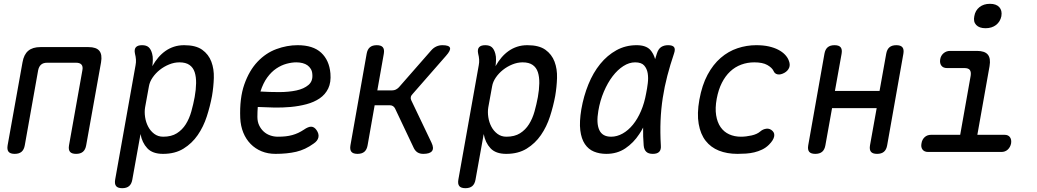

<svg xmlns="http://www.w3.org/2000/svg" viewBox="-20 -797 5440 1007"><path d="M57 10Q34 10 25 -1Q16 -12 20 -35L98 -470Q105 -511 128 -530.5Q151 -550 192 -550H444Q485 -550 501 -530.5Q517 -511 510 -470L432 -35Q428 -12 415 -1Q402 10 379 10Q356 10 347 -1Q338 -12 342 -35L412 -428Q416 -448 407.5 -458Q399 -468 379 -468H227Q207 -468 195.5 -458Q184 -448 180 -428L110 -35Q106 -12 93 -1Q80 10 57 10Z M779 -450Q793 -475 810 -495Q827 -515 847.5 -529.5Q868 -544 892.5 -552Q917 -560 946 -560Q1007 -560 1040.5 -536Q1074 -512 1088.5 -473.5Q1103 -435 1101.5 -388Q1100 -341 1092 -294Q1082 -240 1064.5 -186Q1047 -132 1017 -88.5Q987 -45 942.5 -17.5Q898 10 835 10Q780 10 752.5 -19.5Q725 -49 717 -94L674 145Q670 168 657 179Q644 190 621 190Q598 190 589 179Q580 168 584 145L691 -455Q694 -470 693 -485Q692 -500 688 -515Q683 -538 692.5 -549Q702 -560 725 -560Q748 -560 760 -549Q772 -538 778 -515Q782 -501 781.5 -482.5Q781 -464 779 -450ZM921 -470Q894 -470 867 -459Q840 -448 818 -430.5Q796 -413 780.5 -390.5Q765 -368 761 -344L741 -234Q737 -210 741 -183Q745 -156 757 -133Q769 -110 789 -95Q809 -80 836 -80Q879 -80 907.5 -98Q936 -116 954.5 -145.5Q973 -175 983.5 -212.5Q994 -250 1001 -288Q1008 -327 1008.5 -360.5Q1009 -394 1001 -418.5Q993 -443 973.5 -456.5Q954 -470 921 -470Z M1640 -115Q1654 -95 1650 -76.5Q1646 -58 1625 -44Q1581 -12 1533.5 -1Q1486 10 1425 10Q1385 10 1352 -3.5Q1319 -17 1294.5 -42Q1270 -67 1256 -101.5Q1242 -136 1240 -178Q1236 -282 1261.5 -354.5Q1287 -427 1330.5 -473Q1374 -519 1429.5 -539.5Q1485 -560 1541 -560Q1622 -560 1664.5 -520.5Q1707 -481 1713 -412Q1717 -365 1701.5 -333Q1686 -301 1656.5 -281Q1627 -261 1587.5 -250.5Q1548 -240 1504.5 -236Q1461 -232 1416.5 -233Q1372 -234 1332 -236Q1331 -224 1330.5 -211Q1330 -198 1330 -184Q1330 -159 1339 -140Q1348 -121 1362.5 -107.5Q1377 -94 1396.5 -87Q1416 -80 1437 -80Q1460 -80 1478 -82Q1496 -84 1512.5 -88.5Q1529 -93 1544 -100Q1559 -107 1574 -117Q1597 -133 1612.5 -132.5Q1628 -132 1640 -115ZM1346 -317Q1394 -314 1444 -314Q1494 -314 1534 -322.5Q1574 -331 1598 -351.5Q1622 -372 1618 -409Q1617 -424 1610 -435.5Q1603 -447 1592.5 -454.5Q1582 -462 1567 -466Q1552 -470 1534 -470Q1510 -470 1482.5 -462.5Q1455 -455 1429 -437.5Q1403 -420 1381.5 -390.5Q1360 -361 1346 -317Z M1855 10Q1832 10 1823 -1Q1814 -12 1818 -35L1903 -515Q1907 -538 1920 -549Q1933 -560 1956 -560Q1979 -560 1988 -549Q1997 -538 1993 -515L1959 -323H2037Q2047 -323 2055.5 -327Q2064 -331 2072 -339L2241 -532Q2253 -546 2268 -553Q2283 -560 2300 -560Q2335 -560 2340 -546.5Q2345 -533 2319 -504L2144 -304Q2136 -296 2134.5 -287.5Q2133 -279 2137 -271L2243 -49Q2257 -20 2246 -5Q2235 10 2200 10Q2183 10 2171 3Q2159 -4 2151 -19L2052 -228Q2048 -236 2041 -240.5Q2034 -245 2024 -245H1945L1908 -35Q1904 -12 1891 -1Q1878 10 1855 10Z M2579 -450Q2593 -475 2610 -495Q2627 -515 2647.5 -529.5Q2668 -544 2692.5 -552Q2717 -560 2746 -560Q2807 -560 2840.5 -536Q2874 -512 2888.5 -473.5Q2903 -435 2901.5 -388Q2900 -341 2892 -294Q2882 -240 2864.5 -186Q2847 -132 2817 -88.5Q2787 -45 2742.5 -17.5Q2698 10 2635 10Q2580 10 2552.5 -19.5Q2525 -49 2517 -94L2474 145Q2470 168 2457 179Q2444 190 2421 190Q2398 190 2389 179Q2380 168 2384 145L2491 -455Q2494 -470 2493 -485Q2492 -500 2488 -515Q2483 -538 2492.5 -549Q2502 -560 2525 -560Q2548 -560 2560 -549Q2572 -538 2578 -515Q2582 -501 2581.5 -482.5Q2581 -464 2579 -450ZM2721 -470Q2694 -470 2667 -459Q2640 -448 2618 -430.5Q2596 -413 2580.5 -390.5Q2565 -368 2561 -344L2541 -234Q2537 -210 2541 -183Q2545 -156 2557 -133Q2569 -110 2589 -95Q2609 -80 2636 -80Q2679 -80 2707.5 -98Q2736 -116 2754.5 -145.5Q2773 -175 2783.5 -212.5Q2794 -250 2801 -288Q2808 -327 2808.5 -360.5Q2809 -394 2801 -418.5Q2793 -443 2773.5 -456.5Q2754 -470 2721 -470Z M3160 10Q3124 10 3095 -2Q3066 -14 3047.5 -41.5Q3029 -69 3023.5 -113.5Q3018 -158 3029 -224Q3041 -293 3066 -354.5Q3091 -416 3128 -461.5Q3165 -507 3213 -533.5Q3261 -560 3319 -560Q3367 -560 3390 -536Q3408 -516 3416 -487Q3420 -501 3425 -516Q3433 -541 3448 -550.5Q3463 -560 3484 -560Q3508 -560 3515.5 -549.5Q3523 -539 3515 -516Q3495 -457 3480 -399.5Q3465 -342 3456 -283.5Q3447 -225 3444.5 -163.5Q3442 -102 3446 -34Q3448 -12 3437.5 -1Q3427 10 3404 10Q3381 10 3369.5 -1Q3358 -12 3356 -34Q3352 -82 3353 -128Q3344 -110 3333 -94Q3303 -48 3260 -19Q3217 10 3160 10ZM3185 -80Q3216 -80 3245.5 -96.5Q3275 -113 3299.5 -143Q3324 -173 3342 -215Q3360 -257 3369 -308Q3374 -332 3377.5 -360.5Q3381 -389 3377 -413Q3373 -437 3358.5 -453.5Q3344 -470 3311 -470Q3280 -470 3249.5 -450.5Q3219 -431 3193 -397Q3167 -363 3147 -316Q3127 -269 3118 -215Q3107 -151 3123 -115.5Q3139 -80 3185 -80Z M3648 -274Q3662 -351 3691 -405Q3720 -459 3760 -493.5Q3800 -528 3848 -544Q3896 -560 3946 -560Q3984 -560 4012.5 -553.5Q4041 -547 4062 -536Q4083 -525 4096.5 -511Q4110 -497 4116 -482Q4126 -459 4119 -442Q4112 -425 4094 -415Q4074 -404 4058.5 -407Q4043 -410 4037 -425Q4029 -442 4004.5 -456Q3980 -470 3936 -470Q3900 -470 3867.5 -458Q3835 -446 3809.5 -422Q3784 -398 3766 -362.5Q3748 -327 3739 -279Q3730 -230 3736 -192.5Q3742 -155 3759.5 -130Q3777 -105 3804.5 -92.5Q3832 -80 3866 -80Q3892 -80 3921.5 -86.5Q3951 -93 3968 -108Q3982 -120 4000 -122Q4018 -124 4032 -110Q4038 -104 4040 -96.5Q4042 -89 4040 -80Q4038 -71 4031.5 -60.5Q4025 -50 4013 -38Q3997 -22 3977 -12.5Q3957 -3 3936 2Q3915 7 3892.5 8.5Q3870 10 3848 10Q3793 10 3750.5 -7Q3708 -24 3681 -58.5Q3654 -93 3644.5 -147Q3635 -201 3648 -274Z M4256 10Q4233 10 4224 -1Q4215 -12 4219 -35L4304 -515Q4308 -538 4321 -549Q4334 -560 4357 -560Q4380 -560 4389 -549Q4398 -538 4394 -515L4359 -320H4593L4628 -515Q4632 -538 4645 -549Q4658 -560 4681 -560Q4704 -560 4713 -549Q4722 -538 4718 -515L4633 -35Q4629 -12 4616 -1Q4603 10 4580 10Q4557 10 4548 -1Q4539 -12 4543 -35L4578 -230H4344L4309 -35Q4305 -12 4292 -1Q4279 10 4256 10Z M5248 -90Q5268 -90 5277 -77.5Q5286 -65 5283 -45Q5279 -25 5265.5 -12.5Q5252 0 5232 0H4848Q4828 0 4818.5 -12.5Q4809 -25 4813 -45Q4816 -65 4829.5 -77.5Q4843 -90 4864 -90H5016L5071 -400Q5074 -420 5066.5 -430Q5059 -440 5038 -440H4947Q4927 -440 4917.5 -452.5Q4908 -465 4911 -485Q4914 -505 4928.5 -517.5Q4943 -530 4963 -530H5104Q5145 -530 5161 -510.5Q5177 -491 5170 -450L5106 -90ZM5149 -649Q5116 -649 5100 -666Q5084 -683 5090 -712Q5095 -742 5117 -759.5Q5139 -777 5172 -777Q5205 -777 5221 -759.5Q5237 -742 5232 -712Q5226 -683 5204 -666Q5182 -649 5149 -649Z"/></svg>

Font: Maple Mono Normal NL
Style: Italic
Weight: 400
Italic angle: -10°
Monospace: yes
Designer: subframe7536
Version: Version 7.000